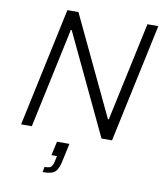

<svg xmlns="http://www.w3.org/2000/svg" viewBox="-99 -768 939 1096"><g transform="rotate(10 371.0 -220.5)"><path d="M55 0 202 -688H266L538 -115H543L666 -688H729L582 0H521L246 -580H241L117 0ZM223 247 229 216Q247 216 256.5 213Q266 210 272 200.5Q278 191 282 172L288 143H256L274 62H346L326 154Q321 182 313.5 200.5Q306 219 295.5 229Q285 239 267.5 243Q250 247 223 247Z"/></g></svg>

Font: Saira Thin Light
Style: Italic
Weight: 300
Italic angle: -12°
Version: Version 1.101